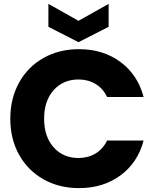

<svg xmlns="http://www.w3.org/2000/svg" viewBox="-20 -963 802 988"><path d="M33 -352Q33 -456 78 -537.5Q123 -619 203.5 -664.5Q284 -710 386 -710Q511 -710 600 -644Q689 -578 719 -464H531Q510 -508 471.5 -531Q433 -554 384 -554Q305 -554 256 -499Q207 -444 207 -352Q207 -260 256 -205Q305 -150 384 -150Q433 -150 471.5 -173Q510 -196 531 -240H719Q689 -126 600 -60.5Q511 5 386 5Q284 5 203.5 -40.5Q123 -86 78 -167Q33 -248 33 -352ZM539 -825 384 -746 229 -825V-943L384 -856L539 -943Z"/></svg>

Font: MSTAGE
Style: Bold
Weight: 700
Designer: Ninad Kale (Devanagari), Jonny Pinhorn (Latin)
Foundry: Indian Type Foundry
Version: 4.004